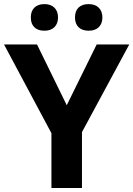

<svg xmlns="http://www.w3.org/2000/svg" viewBox="-20 -935 664 955"><path d="M312 -411.6 460.9 -713.9H623L387.7 -277.8V0H235.8V-272.5L0 -713.9H164.1ZM353 -848.1Q353 -880.4 370.8 -897.5Q388.7 -914.6 420.9 -914.6Q453.1 -914.6 471.2 -896.7Q489.3 -878.9 489.3 -848.1Q489.3 -817.4 471.2 -799.8Q453.1 -782.2 420.9 -782.2Q388.7 -782.2 370.8 -799.6Q353 -816.9 353 -848.1ZM133.3 -848.1Q133.3 -879.9 151.1 -897.2Q168.9 -914.6 200.7 -914.6Q232.4 -914.6 250.5 -897Q268.6 -879.4 268.6 -848.1Q268.6 -817.4 250.5 -799.8Q232.4 -782.2 200.7 -782.2Q168.9 -782.2 151.1 -799.3Q133.3 -816.4 133.3 -848.1Z"/></svg>

Font: Viking Open Sans
Style: Bold
Weight: 700
Foundry: Ascender Corporation
Version: Version 2.001